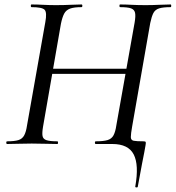

<svg xmlns="http://www.w3.org/2000/svg" viewBox="-20 -645 787 860"><path d="M176 -314 180 -337H577L573 -314ZM101 -83 183 -546Q191 -589 180 -601Q169 -613 121 -613Q118 -613 118 -619Q118 -625 121 -625Q145 -625 173 -623.5Q201 -622 230 -622Q267 -622 295.5 -623.5Q324 -625 345 -625Q349 -625 349 -619Q349 -613 345 -613Q312 -613 294 -606.5Q276 -600 267.5 -584Q259 -568 253 -539L173 -79Q168 -50 170.5 -36Q173 -22 188.5 -17Q204 -12 237 -12Q240 -12 240 -6Q240 0 237 0Q212 0 184 -1Q156 -2 122 -2Q91 -2 62 -1Q33 0 12 0Q8 0 8 -6Q8 -12 12 -12Q45 -12 62.5 -17.5Q80 -23 88.5 -39Q97 -55 101 -83ZM483 0H409Q405 0 405 -6Q405 -12 409 -12Q443 -12 461.5 -17.5Q480 -23 488.5 -39Q497 -55 501 -83L583 -544Q588 -573 585 -587.5Q582 -602 567 -607.5Q552 -613 518 -613Q515 -613 515 -619Q515 -625 518 -625Q542 -625 569.5 -623.5Q597 -622 632 -622Q664 -622 693 -623.5Q722 -625 744 -625Q747 -625 747 -619Q747 -613 744 -613Q711 -613 693 -607.5Q675 -602 667 -586.5Q659 -571 653 -542L572 -79Q566 -45 566 -31Q566 -17 579 -14.5Q592 -12 623 -12Q631 -12 632.5 -9Q634 -6 632 5Q630 18 626.5 36Q623 54 616 89.5Q609 125 597 192Q596 195 590.5 194.5Q585 194 586 190Q603 94 579 47Q555 0 483 0Z"/></svg>

Font: Cormorant Medium
Style: Italic
Weight: 500
Italic angle: -10°
Designer: Christian Thalmann (Catharsis Fonts)
Foundry: Catharsis Fonts
Version: Version 4.000